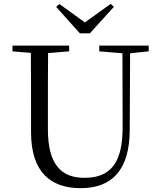

<svg xmlns="http://www.w3.org/2000/svg" viewBox="-20 -966 837 1002"><path d="M290 -945 273 -930 397 -792H449L574 -930L558 -946L423 -849ZM498 -698 619 -688 620 -306C621 -114 556 -38 420 -38C302 -38 230 -105 230 -291V-391C230 -493 230 -591 231 -689L341 -698V-728H45V-698L141 -690C142 -591 142 -491 142 -391V-276C142 -66 246 16 401 16C567 16 656 -82 657 -286L659 -688L756 -698V-728H498Z"/></svg>

Font: Harano Aji Mincho
Style: Regular
Weight: 400
Foundry: Masamichi Hosoda
Version: HaranoAjiMincho-Regular version 20230610;ttx 4.39.4